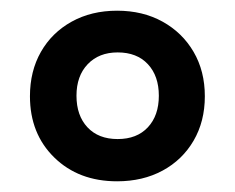

<svg xmlns="http://www.w3.org/2000/svg" viewBox="-20 -746 440 359"><path d="M199 -407Q127 -407 81.5 -451.5Q36 -496 36 -566Q36 -613 56.5 -649Q77 -685 114 -705.5Q151 -726 199 -726Q247 -726 284 -705.5Q321 -685 342 -649Q363 -613 363 -566Q363 -519 342 -483Q321 -447 284 -427Q247 -407 199 -407ZM200 -486Q236 -486 256.5 -508Q277 -530 277 -567Q277 -604 256.5 -626Q236 -648 200 -648Q165 -648 144 -626Q123 -604 123 -567Q123 -530 143.5 -508Q164 -486 200 -486Z"/></svg>

Font: Noto Serif Hebrew ExtraBold
Style: Regular
Weight: 800
Version: Version 2.003